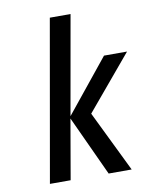

<svg xmlns="http://www.w3.org/2000/svg" viewBox="-80 -761 653 821"><g transform="rotate(-10 246.5 -350.0)"><path d="M70 0 193 -700H283L207 -270L393 -500H493L296 -265L425 0H325L205 -260L160 0Z"/></g></svg>

Font: Cuprum
Style: Italic
Weight: 400
Italic angle: -10°
Designer: Jovanny Lemonad
Foundry: Jovanny Lemonad
Version: Version 3.000